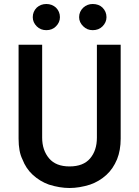

<svg xmlns="http://www.w3.org/2000/svg" viewBox="-20 -924 696 961"><path d="M191 -235V-700H73V-230Q73 -165 92 -127Q110 -80 144 -49Q180 -16 225 0Q279 17 328 17Q377 17 431 0Q477 -16 513 -49Q546 -79 566 -127Q584 -172 584 -230V-700H465V-235Q465 -171 431 -131Q397 -91 328 -91Q260 -91 226 -131Q191 -172 191 -235ZM376 -838Q376 -812 397 -792Q416 -773 444 -773Q474 -773 493 -792Q513 -812 513 -838Q513 -866 493 -886Q474 -904 444 -904Q417 -904 397 -886Q376 -866 376 -838ZM144 -838Q144 -812 164 -792Q183 -773 212 -773Q241 -773 260 -792Q280 -812 280 -838Q280 -866 260 -886Q240 -904 212 -904Q184 -904 164 -886Q144 -866 144 -838Z"/></svg>

Font: NM-font
Style: Medium
Weight: 500
Designer: ""
Foundry: ""
Version: ""